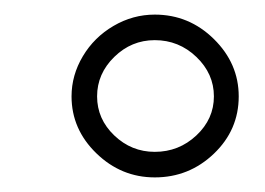

<svg xmlns="http://www.w3.org/2000/svg" viewBox="-20 -823 363 263"><path d="M307 -691Q307 -645 273 -612.5Q239 -580 192 -580Q146 -580 112 -613Q78 -646 78 -691Q78 -720 93.5 -746Q109 -772 135.5 -787.5Q162 -803 192 -803Q239 -803 273 -769.5Q307 -736 307 -691ZM113 -691Q113 -660 136.5 -637.5Q160 -615 192 -615Q225 -615 249 -637.5Q273 -660 273 -691Q273 -722 249 -745Q225 -768 192 -768Q160 -768 136.5 -745Q113 -722 113 -691Z"/></svg>

Font: Gontserrat Light
Style: Regular
Weight: 300
Designer: Julieta Ulanovsky
Foundry: Julieta Ulanovsky
Version: Version 6.001